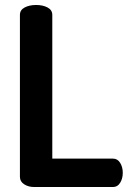

<svg xmlns="http://www.w3.org/2000/svg" viewBox="-20 -751 524 771"><path d="M60 -41V-691Q60 -711 79 -721Q98 -731 125 -731Q152 -731 171 -721Q190 -711 190 -691V-114H434Q452 -114 462.5 -97Q473 -80 473 -57Q473 -34 462.5 -17Q452 0 434 0H117Q94 0 77 -11Q60 -22 60 -41Z"/></svg>

Font: Dosis
Style: Regular
Weight: 400
Designer: Edgar Tolentino, Pablo Impallari, Igino Marini
Foundry: Edgar Tolentino, Pablo Impallari, Igino Marini
Version: Version 1.007;Glyphs 3.1.1 (3134)